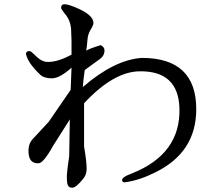

<svg xmlns="http://www.w3.org/2000/svg" viewBox="-20 -835 1040 902"><path d="M312 -413 209 -263 133 -181Q112 -158 114 -120Q116 -66 161 -68Q184 -68 230 -151L308 -274L305 -101Q295 -35 294 -9Q294 17 296 27Q300 47 319 47Q337 47 370 6Q388 -15 387 -45Q387 -75 375 -147V-350Q513 -498 635 -500Q818 -503 823 -326Q829 -111 599 -20Q549 -2 554 14Q556 23 570 21Q635 12 709 -25Q902 -119 902 -322Q902 -563 646 -563Q517 -554 369 -426Q372 -464 378 -506L451 -559Q471 -574 471 -598Q471 -614 453 -623Q389 -603 385 -596Q389 -622 391 -649Q393 -675 406 -696Q419 -717 419 -727Q419 -766 333 -801Q301 -814 285 -815Q268 -816 267 -799Q267 -793 281 -775Q311 -742 314 -698Q317 -650 316 -578Q252 -544 207 -544H203Q180 -544 156 -565Q133 -586 128 -591Q123 -595 117 -595Q103 -595 102 -582Q110 -540 169 -484Q187 -467 224 -467Q260 -467 316 -517Z"/></svg>

Font: Sawarabi Mincho
Style: Regular
Weight: 400
Version: Version 1.082; ttfautohint (v1.8.4.7-5d5b)